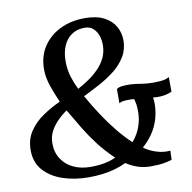

<svg xmlns="http://www.w3.org/2000/svg" viewBox="-83 -836 929 928"><g transform="rotate(-10 381.0 -371.5)"><path d="M278.5 9Q210 9 152.2 -10.5Q94.5 -30 59.5 -69.2Q24.5 -108.5 24.5 -168.5Q24.5 -221.5 50.8 -260.5Q77 -299.5 118.2 -327.5Q159.5 -355.5 204 -375.5Q185.5 -416 170.8 -459.2Q156 -502.5 156 -541Q156 -606 187 -653Q218 -700 271.2 -726Q324.5 -752 392 -752Q450 -752 486.8 -732.8Q523.5 -713.5 541 -682.2Q558.5 -651 558.5 -614.5Q558.5 -570 537.2 -534.8Q516 -499.5 481 -472Q446 -444.5 404.8 -422.2Q363.5 -400 324 -381Q352.5 -330.5 383.5 -283.2Q414.5 -236 447.8 -195Q481 -154 516 -121.5Q531 -138.5 542.8 -160Q554.5 -181.5 561.5 -207.8Q568.5 -234 568.5 -265Q568.5 -285.5 566 -300Q563.5 -314.5 560.5 -325Q554.5 -326 548.8 -326.2Q543 -326.5 535.5 -326.5Q520.5 -326.5 508.2 -325.2Q496 -324 486.5 -317.5V-387Q493 -393.5 506.5 -396Q520 -398.5 542 -398.5Q563 -398.5 582 -395.8Q601 -393 621 -390.2Q641 -387.5 665 -387.5Q690.5 -387.5 709.8 -390Q729 -392.5 743.5 -401L744 -329.5Q729 -322 711.2 -318.8Q693.5 -315.5 680 -315.5Q673 -315.5 665.8 -315.8Q658.5 -316 651.5 -317Q652.5 -311 653.2 -303.2Q654 -295.5 654 -285.5Q653.5 -244.5 642.2 -208.5Q631 -172.5 610 -142Q589 -111.5 561 -87.5Q584.5 -69 619.8 -57.5Q655 -46 689 -49.5L687.5 -5Q670.5 0.5 654.5 3.5Q638.5 6.5 621 7.8Q603.5 9 583.5 9Q549.5 9 519.2 -1.2Q489 -11.5 464 -28.5Q437 -15.5 407 -7Q377 1.5 344.8 5.2Q312.5 9 278.5 9ZM296.5 -39Q321 -39 343.2 -41.5Q365.5 -44 385.2 -49.5Q405 -55 420.5 -62.5Q376 -105 344 -147Q312 -189 285 -233.5Q258 -278 229 -328Q204.5 -311.5 182.8 -289.5Q161 -267.5 147.2 -241.2Q133.5 -215 133.5 -183Q133.5 -138.5 154.8 -106Q176 -73.5 212.8 -56.2Q249.5 -39 296.5 -39ZM302.5 -421Q329.5 -435.5 356.5 -453.8Q383.5 -472 406.2 -495Q429 -518 442.8 -546.5Q456.5 -575 456.5 -610.5Q456.5 -635.5 448.5 -657.2Q440.5 -679 424.5 -692.8Q408.5 -706.5 384 -706.5Q345.5 -706.5 319 -687.8Q292.5 -669 279 -636.8Q265.5 -604.5 265.5 -563.5Q265.5 -520 277 -484.2Q288.5 -448.5 302.5 -421Z"/></g></svg>

Font: Merriweather 36pt Medium
Style: Italic
Weight: 500
Italic angle: -7.8°
Version: Version 2.101